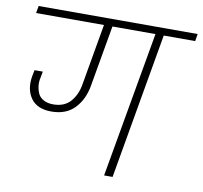

<svg xmlns="http://www.w3.org/2000/svg" viewBox="-81 -827 965 914"><g transform="rotate(10 401.0 -370.0)"><path d="M480 0 604 -705.1H396L344.2 -409.2Q332.5 -341.8 291.5 -298.8Q250.5 -255.9 179.2 -255.9Q110.4 -255.9 80.1 -298.8Q49.8 -341.8 61 -405.8L66.9 -436H106.9L101.1 -404.8Q96.2 -384.3 98.9 -364Q101.6 -343.8 109.4 -327.6Q117.2 -311.5 136 -301.3Q154.8 -291 182.1 -291Q236.3 -291 265.6 -324.7Q294.9 -358.4 303.2 -408.2L355 -705.1H26.9L33.2 -740.2H801.8L795.9 -705.1H644L521 0Z"/></g></svg>

Font: SVN-Poppins ExtraLight
Style: Italic
Weight: 200
Italic angle: -10°
Designer: Ninad Kale (Devanagari), Jonny Pinhorn (Latin)
Foundry: Indian Type Foundry
Version: Version 3.002 2017